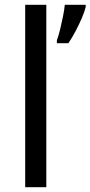

<svg xmlns="http://www.w3.org/2000/svg" viewBox="-20 -780 377 800"><path d="M173 0H85V-760H173ZM337 -751Q333 -733 321.5 -706Q310 -679 295 -650.5Q280 -622 265 -600H217V-612Q224 -631 230.5 -657.5Q237 -684 242.5 -711.5Q248 -739 250 -760H337Z"/></svg>

Font: Noto Sans Carian
Style: Regular
Weight: 400
Designer: Monotype Design Team
Foundry: Monotype Imaging Inc.
Version: Version 2.002; ttfautohint (v1.8.4.7-5d5b)